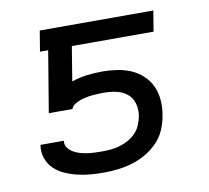

<svg xmlns="http://www.w3.org/2000/svg" viewBox="-64 -591 729 671"><g transform="rotate(-10 300.0 -256.0)"><path d="M253 8Q229 8 205.5 6Q182 4 159 -1.5Q136 -7 115 -16.5Q94 -26 78 -41.5Q62 -57 54.5 -79.5Q47 -102 51 -126H134Q132 -112 139.5 -101.5Q147 -91 158 -84.5Q169 -78 181 -74.5Q193 -71 206.5 -69Q220 -67 233.5 -66.5Q247 -66 260 -66Q276 -66 291.5 -67.5Q307 -69 322.5 -73.5Q338 -78 352.5 -86Q367 -94 379 -106Q391 -118 397.5 -133.5Q404 -149 407 -164Q411 -187 405.5 -208.5Q400 -230 384 -243.5Q368 -257 346.5 -262Q325 -267 302 -267Q291 -267 280.5 -266.5Q270 -266 259 -265Q248 -264 238 -262Q228 -260 217.5 -256.5Q207 -253 196.5 -246.5Q186 -240 183 -230H99L135 -447H106L118 -520H521L509 -447H219L199 -325Q225 -334 253 -337.5Q281 -341 308 -341Q335 -341 361 -337Q387 -333 410 -323Q433 -313 451.5 -295.5Q470 -278 480 -255.5Q490 -233 492 -206.5Q494 -180 489 -153Q485 -128 474.5 -103.5Q464 -79 445 -59.5Q426 -40 402.5 -26.5Q379 -13 354 -5.5Q329 2 303.5 5Q278 8 253 8Z"/></g></svg>

Font: Iosevka Aile Oblique
Style: Regular
Weight: 400
Italic angle: -9°
Designer: Belleve Invis
Foundry: Belleve Invis
Version: Version 31.1.0; ttfautohint (v1.8.4)